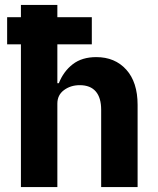

<svg xmlns="http://www.w3.org/2000/svg" viewBox="-20 -760 640 780"><path d="M65 0V-580H9V-690H65V-740H213V-690H353V-580H213V-422H219Q238 -470 275.5 -499Q313 -528 371 -528Q447 -528 493 -477Q539 -426 539 -334V0H391V-314Q391 -363 369 -388.5Q347 -414 304 -414Q267 -414 240 -394Q213 -374 213 -339V0Z"/></svg>

Font: iA Writer Duo V
Style: Regular
Weight: 400
Designer: Mike Abbink, Paul van der Laan, Pieter van Rosmalen, Oliver Reichenstein
Foundry: Information Architects Inc.
Version: Version 2.000